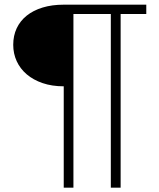

<svg xmlns="http://www.w3.org/2000/svg" viewBox="-20 -728 696 842"><path d="M621.5 -666.5H509V95H466V-666.5H302V95H259.5V-349.5Q208 -349.5 167 -363.5Q126 -377.5 97.2 -402Q68.5 -426.5 53.2 -459.8Q38 -493 38 -531.5Q38 -571.5 53.2 -604Q68.5 -636.5 97.2 -659.5Q126 -682.5 167 -695Q208 -707.5 259.5 -707.5H621.5Z"/></svg>

Font: Lato 2
Style: Regular
Weight: 300
Designer: Lukasz Dziedzic with Adam Twardoch and Botio Nikoltchev
Foundry: tyPoland Lukasz Dziedzic
Version: Version 2.015; 2015-08-06; http://www.latofonts.com/